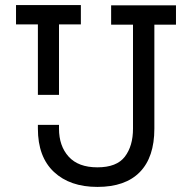

<svg xmlns="http://www.w3.org/2000/svg" viewBox="-20 -720 757 755"><path d="M363 15Q255 15 192 -44Q129 -103 129 -214V-229H212V-214Q212 -146 250 -104Q288 -62 363 -62Q439 -62 471 -104Q503 -146 503 -214V-623H417V-699H672V-623H587V-214Q587 -102 530 -43.5Q473 15 363 15ZM129 -347V-624H43V-700H298V-624H212V-347Z"/></svg>

Font: Space Grotesk
Style: Regular
Weight: 400
Designer: Florian Karsten
Foundry: Florian Karsten
Version: Version 2.000